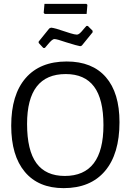

<svg xmlns="http://www.w3.org/2000/svg" viewBox="-20 -965 675 993"><path d="M598 -333Q598 -169 523 -80.5Q448 8 309 8Q179 8 108.5 -76Q38 -160 38 -315Q38 -475 112.5 -561Q187 -647 325 -647Q457 -647 527.5 -566Q598 -485 598 -333ZM120 -324Q120 -187 168.5 -121Q217 -55 315 -55Q515 -55 515 -318Q515 -452 466.5 -517Q418 -582 320 -582Q120 -582 120 -324ZM459 -806V-798L403 -729L395 -726Q381 -728 323 -746Q274 -763 262 -763Q255 -763 247 -756Q239 -749 229 -737Q219 -725 212 -717H204L180 -743V-750L235 -818L244 -822Q265 -820 316 -802Q321 -800 344 -793Q367 -786 377 -786Q385 -786 393 -793Q401 -800 413 -815L427 -831H434ZM432 -940 428 -893H211L206 -899L210 -945H427Z"/></svg>

Font: Alegreya Sans
Style: Regular
Weight: 400
Designer: Juan Pablo del Peral
Foundry: Huerta Tipografica
Version: Version 2.008; ttfautohint (v1.6)